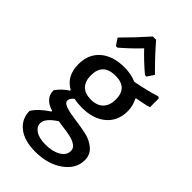

<svg xmlns="http://www.w3.org/2000/svg" viewBox="-269 -766 1033 1033"><g transform="rotate(45 247.5 -249.0)"><path d="M133 -515 107 -554Q176 -623 237 -692H262Q324 -620 391 -554L365 -515H354Q294 -566 249 -614Q206 -568 145 -515ZM246 -467Q300 -467 338 -449Q415 -463 486 -485L495 -479V-412Q467 -403 409 -393L407 -388Q426 -353 426 -312Q426 -238 375 -194.5Q324 -151 237 -151Q205 -151 176 -157Q155 -139 155 -124Q155 -105 185.5 -95.5Q216 -86 259 -80.5Q302 -75 345 -66Q388 -57 418.5 -31Q449 -5 449 37Q449 104 385.5 149Q322 194 228 194Q144 194 97.5 157Q51 120 51 60Q76 19 137 -21V-26Q63 -48 64 -110Q90 -147 128 -171V-176Q59 -214 59 -304Q59 -380 109.5 -423.5Q160 -467 246 -467ZM245 -401Q149 -401 149 -309Q149 -264 172.5 -240Q196 -216 241 -216Q287 -216 311.5 -241Q336 -266 336 -312Q336 -401 245 -401ZM138 66Q138 93 164.5 110.5Q191 128 240 128Q293 128 327 108Q361 88 361 56Q361 45 356.5 36.5Q352 28 342 21.5Q332 15 323 11Q314 7 296.5 3Q279 -1 268 -2.5Q257 -4 234.5 -7Q212 -10 202 -12Q138 29 138 66Z"/></g></svg>

Font: Alegreya Sans Medium
Style: Regular
Weight: 500
Designer: Juan Pablo del Peral
Foundry: Huerta Tipografica
Version: Version 2.007